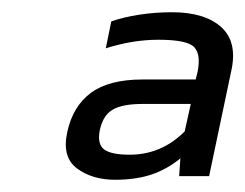

<svg xmlns="http://www.w3.org/2000/svg" viewBox="-20 -674 401 314"><path d="M168 -380Q131 -380 106 -398.5Q81 -417 90 -458Q99 -500 128.5 -522Q158 -544 213 -544H300L303 -556Q309 -585 297.5 -597Q286 -609 239 -609Q197 -609 153 -595L162 -639Q182 -646 208 -650Q234 -654 261 -654Q315 -654 342 -629.5Q369 -605 358 -557L322 -386H273L275 -415Q253 -397 227.5 -388.5Q202 -380 168 -380ZM192 -421Q244 -421 282 -459L292 -504H213Q180 -504 164 -494.5Q148 -485 143 -460Q139 -438 150.5 -429.5Q162 -421 192 -421Z"/></svg>

Font: Kanit Light
Style: Italic
Weight: 300
Italic angle: -12°
Designer: Katatrad Team
Foundry: CadsonDemak
Version: Version 2.000; ttfautohint (v1.8.3)